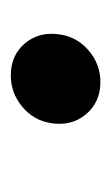

<svg xmlns="http://www.w3.org/2000/svg" viewBox="56 -647 207 359"><g transform="rotate(-90 159.5 -467.5)"><path d="M185.5 -383.3Q147.9 -383.3 125.2 -410.4Q102.5 -437.5 108.9 -476.6Q114.3 -508.8 139.9 -529.8Q165.5 -550.8 197.8 -550.8Q236.3 -550.8 258.5 -523.7Q280.8 -496.6 274.4 -458Q269.5 -426.3 244.1 -404.8Q218.8 -383.3 185.5 -383.3Z"/></g></svg>

Font: Inter 17pt
Style: Bold Italic
Weight: 700
Italic angle: -9.3988°
Version: Version 4.001;git-66647c0bb